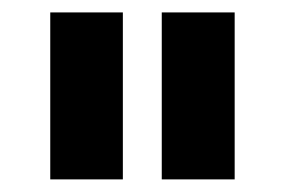

<svg xmlns="http://www.w3.org/2000/svg" viewBox="-20 -720 454 306"><path d="M60.1 -700.2H175.8V-434.1H60.1ZM237.8 -700.2H354V-434.1H237.8Z"/></svg>

Font: Montserrat-SemiBold
Style: Regular
Weight: 600
Designer: Julieta Ulanovsky
Foundry: Julieta Ulanovsky
Version: Version 6.001